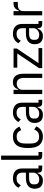

<svg xmlns="http://www.w3.org/2000/svg" viewBox="1312 -2092 792 3456"><g transform="rotate(-90 1708.0 -364.0)"><path d="M402 0Q328 0 328 -74V-84H318Q305 -37 270.5 -12.5Q236 12 188 12Q113 12 76 -26Q39 -64 39 -138Q39 -210 86.5 -252Q134 -294 235 -294H328V-351Q328 -408 302.5 -435Q277 -462 222 -462Q177 -462 149.5 -442.5Q122 -423 102 -386L57 -428Q77 -470 121 -498.5Q165 -527 225 -527Q313 -527 358.5 -484.5Q404 -442 404 -359V-67H456V0ZM207 -54Q233 -54 255.5 -63Q278 -72 294 -86.5Q310 -101 319 -119.5Q328 -138 328 -158V-236H233Q173 -236 145.5 -216Q118 -196 118 -158V-130Q118 -91 142 -72.5Q166 -54 207 -54Z M637 0Q596 0 577.5 -18.5Q559 -37 559 -78V-740H635V-67H700V0Z M976 12Q880 12 825.5 -51Q771 -114 771 -258Q771 -402 825.5 -465Q880 -528 976 -528Q1049 -528 1092.5 -494.5Q1136 -461 1156 -409L1093 -377Q1080 -417 1052 -438.5Q1024 -460 976 -460Q913 -460 883 -423Q853 -386 853 -310V-206Q853 -130 883 -93Q913 -56 976 -56Q1026 -56 1056.5 -78Q1087 -100 1105 -145L1161 -106Q1138 -52 1091.5 -20Q1045 12 976 12Z M1586 0Q1512 0 1512 -74V-84H1502Q1489 -37 1454.5 -12.5Q1420 12 1372 12Q1297 12 1260 -26Q1223 -64 1223 -138Q1223 -210 1270.5 -252Q1318 -294 1419 -294H1512V-351Q1512 -408 1486.5 -435Q1461 -462 1406 -462Q1361 -462 1333.5 -442.5Q1306 -423 1286 -386L1241 -428Q1261 -470 1305 -498.5Q1349 -527 1409 -527Q1497 -527 1542.5 -484.5Q1588 -442 1588 -359V-67H1640V0ZM1391 -54Q1417 -54 1439.5 -63Q1462 -72 1478 -86.5Q1494 -101 1503 -119.5Q1512 -138 1512 -158V-236H1417Q1357 -236 1329.5 -216Q1302 -196 1302 -158V-130Q1302 -91 1326 -72.5Q1350 -54 1391 -54Z M1743 0V-516H1819V-432H1829Q1844 -480 1875.5 -504Q1907 -528 1961 -528Q2030 -528 2069.5 -481Q2109 -434 2109 -336V0H2033V-331Q2033 -393 2007.5 -426Q1982 -459 1929 -459Q1883 -459 1851 -431Q1819 -403 1819 -352V0Z M2210 0V-58L2473 -449H2218V-516H2563V-458L2300 -67H2571V0Z M3003 0Q2929 0 2929 -74V-84H2919Q2906 -37 2871.5 -12.5Q2837 12 2789 12Q2714 12 2677 -26Q2640 -64 2640 -138Q2640 -210 2687.5 -252Q2735 -294 2836 -294H2929V-351Q2929 -408 2903.5 -435Q2878 -462 2823 -462Q2778 -462 2750.5 -442.5Q2723 -423 2703 -386L2658 -428Q2678 -470 2722 -498.5Q2766 -527 2826 -527Q2914 -527 2959.5 -484.5Q3005 -442 3005 -359V-67H3057V0ZM2808 -54Q2834 -54 2856.5 -63Q2879 -72 2895 -86.5Q2911 -101 2920 -119.5Q2929 -138 2929 -158V-236H2834Q2774 -236 2746.5 -216Q2719 -196 2719 -158V-130Q2719 -91 2743 -72.5Q2767 -54 2808 -54Z M3160 0V-516H3236V-420H3246Q3259 -465 3290.5 -490.5Q3322 -516 3373 -516H3401V-439H3351Q3297 -439 3266.5 -415Q3236 -391 3236 -343V0Z"/></g></svg>

Font: IBM Plex Sans Condensed
Style: Regular
Weight: 400
Width: 3
Designer: Mike Abbink, Paul van der Laan, Pieter van Rosmalen
Foundry: Bold Monday
Version: Version 1.1